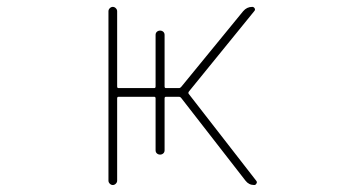

<svg xmlns="http://www.w3.org/2000/svg" viewBox="-20 -564 1040 561"><path d="M722.7 -23.4Q707 -23.4 697.3 -36.1L509.8 -277.3Q506.8 -281.2 502.9 -281.2H464.8Q460.9 -281.2 460.9 -276.4V-125Q460.9 -119.1 457 -115.7Q453.1 -112.3 447.8 -112.3Q442.4 -112.3 438.5 -115.7Q434.6 -119.1 434.6 -125V-276.4Q434.6 -281.2 430.7 -281.2H326.2Q322.3 -281.2 322.3 -276.4V-36.1Q322.3 -31.2 318.4 -27.3Q314.5 -23.4 309.6 -23.4Q304.7 -23.4 300.8 -27.3Q296.9 -31.2 296.9 -36.1V-531.2Q296.9 -536.1 300.8 -540Q304.7 -543.9 309.6 -543.9Q314.5 -543.9 318.4 -540Q322.3 -536.1 322.3 -531.2V-311.5Q322.3 -306.6 326.2 -306.6H430.7Q434.6 -306.6 434.6 -311.5V-461.9Q434.6 -467.8 438.5 -471.2Q442.4 -474.6 447.8 -474.6Q453.1 -474.6 457 -471.2Q460.9 -467.8 460.9 -461.9V-311.5Q460.9 -306.6 464.8 -306.6H502.9Q506.8 -306.6 509.8 -310.5L690.4 -531.2Q701.2 -543.9 716.8 -543.9Q721.7 -543.9 724.1 -539.6Q726.6 -535.2 722.7 -531.2L532.2 -296.9Q529.3 -293 531.2 -290L728.5 -36.1Q730.5 -34.2 730.5 -31.2Q730.5 -29.3 729.5 -28.3Q727.5 -23.4 722.7 -23.4Z"/></svg>

Font: Rounded-L Mgen+ 2m thin
Style: Regular
Weight: 100
Designer: [Source Han Sans]
Ryoko NISHIZUKA  (kana & ideographs); Paul D. Hunt (Latin, Greek & Cyrillic); Wenlong ZHANG  (bopomofo
Version: Version 1.059.20150602